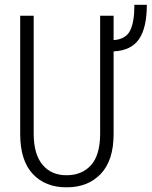

<svg xmlns="http://www.w3.org/2000/svg" viewBox="-20 -777 637 807"><path d="M457.5 -710.9V-608.4Q507.8 -611.8 526.4 -647.5Q544.9 -683.1 544.9 -756.8H597.2Q597.2 -661.1 564.5 -612.8Q531.7 -564.5 457.5 -561V-213.4Q457.5 -102.5 403.3 -45.9Q349.1 10.7 259.8 10.3Q170.4 10.7 117.7 -45.9Q64.9 -102.5 64.9 -213.4V-710.9H121.6V-213.4Q122.1 -127.9 159.2 -84Q196.3 -40 260.3 -40.5Q324.2 -40.5 362.3 -82.5Q400.4 -124.5 400.9 -213.4V-710.9Z"/></svg>

Font: RobotoCondensed-Light
Style: Light
Weight: 300
Designer: Google
Version: Version 1.200311; 2013